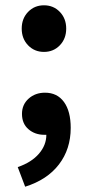

<svg xmlns="http://www.w3.org/2000/svg" viewBox="-20 -514 332 725"><path d="M206 -343Q182 -318 146 -318Q110 -318 86 -343Q62 -368 62 -406Q62 -444 86 -469Q110 -494 146 -494Q182 -494 206 -469Q230 -444 230 -406Q230 -368 206 -343ZM150 -164Q196 -164 221.5 -129Q247 -94 247 -31Q247 49 202.5 107Q158 165 75 191L47 117Q99 99 127 66.5Q155 34 155 -5H147Q112 -5 87.5 -26Q63 -47 63 -84Q63 -119 88 -141.5Q113 -164 150 -164Z"/></svg>

Font: Assistant
Style: Bold
Weight: 700
Designer: Hebrew By Ben Nathan, Latin by Paul Hunt
Version: Version 2.001;PS 002.001;hotconv 1.0.88;makeotf.lib2.5.64775